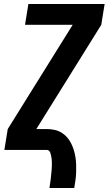

<svg xmlns="http://www.w3.org/2000/svg" viewBox="-20 -755 547 967"><path d="M229 192Q233 169 235.5 146.5Q238 124 240 101.5Q242 79 241 56.5Q240 34 233 14V13Q231 8 226.5 4Q222 0 216 0H2L19 -105L346 -630H106L123 -735H507L490 -630L163 -105H216Q235 -105 254 -101Q273 -97 289 -87.5Q305 -78 317 -64.5Q329 -51 337.5 -34.5Q346 -18 351.5 0Q357 18 360 36.5Q363 55 363.5 74.5Q364 94 363.5 113.5Q363 133 360 152.5Q357 172 354 192Z"/></svg>

Font: Iosevka Extrabold Oblique
Style: Regular
Weight: 800
Italic angle: -9°
Monospace: yes
Designer: Belleve Invis
Foundry: Belleve Invis
Version: Version 32.5.0; ttfautohint (v1.8.4)